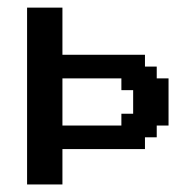

<svg xmlns="http://www.w3.org/2000/svg" viewBox="-20 -489 495 509"><path d="M301.8 -156.2V-187.5H333V-250H301.8V-281.2H145.5V-156.2ZM51.8 0V-468.8H145.5V-343.8H364.3V-312.5H395.5V-281.2H426.8V-156.2H395.5V-125H364.3V-93.8H145.5V0Z"/></svg>

Font: Terminal Grotesque
Style: Regular
Weight: 400
Designer: Raphaël Bastide
Foundry: http://raphaelbastide.com
Version: Version 1.0